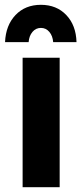

<svg xmlns="http://www.w3.org/2000/svg" viewBox="-20 -778 341 798"><path d="M74 -538H228V0H74ZM1 -603Q4 -673 44.5 -715.5Q85 -758 150 -758Q215 -758 255.5 -715.5Q296 -673 298 -603H201Q199 -629 185 -645.5Q171 -662 150 -662Q129 -662 115 -645.5Q101 -629 99 -603Z"/></svg>

Font: Argentum Sans SemiBold
Style: Regular
Weight: 600
Designer: Julieta Ulanovsky (Modified by Cristiano Sobral)
Foundry: Julieta Ulanovsky
Version: Version 5.001;November 22, 2018;FontCreator 11.5.0.2425 64-b